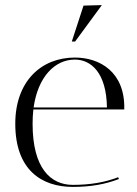

<svg xmlns="http://www.w3.org/2000/svg" viewBox="-20 -730 539 754"><path d="M468 -300C472 -448 371 -504 274 -504C142 -504 40 -411 40 -244C40 -62 144 4 266 4C335 4 393 -6 447 -27L444 -34C392 -14 334 -4 266 -4C179 -4 108 -69 108 -244C108 -263 109 -282 111 -300ZM274 -496C337 -496 398 -445 400 -308H112C129 -428 195 -496 274 -496ZM308 -708 262 -567H275L380 -710Z"/></svg>

Font: Italiana
Style: Regular
Weight: 400
Designer: Santiago Orozco
Foundry: Santiago Orozco
Version: Version 1.000;PS 001.001;hotconv 1.0.56